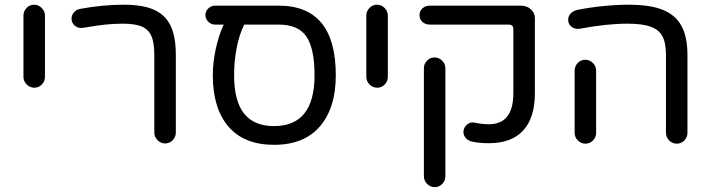

<svg xmlns="http://www.w3.org/2000/svg" viewBox="-20 -601 3001 811"><path d="M79.1 -276.4V-535.2Q79.1 -553.7 92.3 -567.4Q105.5 -581.1 124 -581.1Q142.6 -581.1 156.2 -567.4Q169.9 -553.7 169.9 -535.2V-276.4Q169.9 -257.8 156.7 -244.1Q143.6 -230.5 125 -230.5Q106.4 -230.5 92.8 -244.1Q79.1 -257.8 79.1 -276.4Z M631.8 -41V-368.2Q631.8 -422.9 619.1 -449.2Q607.4 -476.6 579.1 -488.8Q550.8 -501 498 -501Q461.9 -501 424.8 -497.1Q387.7 -493.2 330.1 -483.4Q310.5 -480.5 296.4 -492.2Q282.2 -503.9 282.2 -522.5Q282.2 -537.1 292.5 -548.8Q302.7 -560.5 318.4 -563.5Q414.1 -581.1 502 -581.1Q584 -581.1 630.9 -559.6Q678.7 -538.1 700.7 -492.2Q722.7 -446.3 722.7 -368.2V-41Q722.7 -22.5 709.5 -8.8Q696.3 4.9 677.7 4.9Q659.2 4.9 645.5 -8.8Q631.8 -22.5 631.8 -41Z M1398.4 -283.2Q1398.4 -145.5 1331.5 -67.4Q1264.6 10.7 1137.7 10.7Q1010.7 10.7 944.8 -66.4Q878.9 -143.6 878.9 -283.2Q878.9 -335.9 891.1 -393.1Q903.3 -450.2 924.8 -497.1H887.7Q872.1 -497.1 859.9 -509.3Q847.7 -521.5 847.7 -537.1Q847.7 -553.7 859.9 -565.4Q872.1 -577.1 887.7 -577.1H1157.2Q1398.4 -577.1 1398.4 -283.2ZM1308.6 -283.2Q1308.6 -395.5 1274.4 -446.3Q1240.2 -497.1 1157.2 -497.1H1011.7Q991.2 -457 980 -400.4Q968.8 -343.8 968.8 -283.2Q968.8 -174.8 1010.7 -121.6Q1052.7 -68.4 1137.7 -68.4Q1308.6 -68.4 1308.6 -283.2Z M1527.3 -276.4V-535.2Q1527.3 -553.7 1540.5 -567.4Q1553.7 -581.1 1572.3 -581.1Q1590.8 -581.1 1604.5 -567.4Q1618.2 -553.7 1618.2 -535.2V-276.4Q1618.2 -257.8 1605 -244.1Q1591.8 -230.5 1573.2 -230.5Q1554.7 -230.5 1541 -244.1Q1527.3 -257.8 1527.3 -276.4Z M1973.6 -2.9Q1957 -6.8 1947.3 -18.1Q1937.5 -29.3 1937.5 -43.9Q1937.5 -61.5 1952.1 -74.2Q1966.8 -86.9 1984.4 -83Q2016.6 -76.2 2044.9 -76.2Q2148.4 -76.2 2148.4 -208V-477.5Q2148.4 -497.1 2128.9 -497.1H1794.9Q1777.3 -497.1 1764.6 -508.3Q1752 -519.5 1752 -537.1Q1752 -554.7 1764.6 -565.9Q1777.3 -577.1 1794.9 -577.1H2179.7Q2205.1 -577.1 2222.2 -562Q2239.3 -546.9 2239.3 -524.4V-208Q2239.3 -103.5 2189.9 -49.8Q2140.6 3.9 2044.9 3.9Q2004.9 3.9 1973.6 -2.9ZM1770.5 143.6V-312.5Q1770.5 -331.1 1783.7 -344.7Q1796.9 -358.4 1815.4 -358.4Q1834 -358.4 1847.7 -344.7Q1861.3 -331.1 1861.3 -312.5V143.6Q1861.3 162.1 1848.1 175.8Q1835 189.5 1816.4 189.5Q1797.9 189.5 1784.2 175.8Q1770.5 162.1 1770.5 143.6Z M2793 -40V-368.2Q2793 -420.9 2777.3 -449.2Q2761.7 -476.6 2727.1 -488.8Q2692.4 -501 2629.9 -501Q2542 -501 2428.7 -479.5Q2410.2 -476.6 2395 -487.3Q2379.9 -498 2379.9 -517.6Q2379.9 -532.2 2390.1 -543.5Q2400.4 -554.7 2416 -558.6Q2467.8 -569.3 2526.4 -575.2Q2585 -581.1 2633.8 -581.1Q2726.6 -581.1 2779.3 -559.6Q2833 -538.1 2858.4 -491.7Q2883.8 -445.3 2883.8 -368.2V-40Q2883.8 -21.5 2870.6 -7.8Q2857.4 5.9 2838.9 5.9Q2820.3 5.9 2806.6 -7.8Q2793 -21.5 2793 -40ZM2407.2 -40V-302.7Q2407.2 -321.3 2420.4 -335Q2433.6 -348.6 2452.1 -348.6Q2470.7 -348.6 2484.4 -335Q2498 -321.3 2498 -302.7V-40Q2498 -21.5 2484.9 -7.8Q2471.7 5.9 2453.1 5.9Q2434.6 5.9 2420.9 -7.8Q2407.2 -21.5 2407.2 -40Z"/></svg>

Font: KTXP_ComRound
Style: Medium
Weight: 500
Version: Version 1.01;May 16, 2022;FontCreator 13.0.0.2683 64-bit